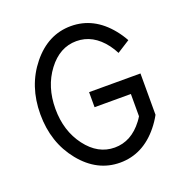

<svg xmlns="http://www.w3.org/2000/svg" viewBox="-121 -761 835 878"><g transform="rotate(-20 296.0 -322.0)"><path d="M317.4 9.8Q206.1 9.8 127.4 -87.4Q48.8 -184.6 48.8 -322.3Q48.8 -460 127.4 -557.1Q206.1 -654.3 317.4 -654.3Q428.7 -654.3 507.3 -557.1Q527.8 -531.7 543 -503.9L481 -464.4Q470.2 -485.8 455.6 -505.4Q398.4 -581.1 317.4 -581.1Q236.3 -581.1 179.2 -505.4Q122.1 -429.7 122.1 -322.3Q122.1 -214.8 179.2 -139.2Q236.3 -63.5 317.4 -63.5Q398.4 -63.5 455.6 -139.2Q463.4 -149.4 469.7 -160.2V-268.6H293V-341.8H543V-140.6Q527.8 -112.8 507.3 -87.4Q428.7 9.8 317.4 9.8Z"/></g></svg>

Font: Catrinity
Style: Regular
Weight: 400
Designer: Alexander Lange
Foundry: High-Logic / Made with FontCreator
Version: Version 2.090;May 20, 2024;FontCreator 15.0.0.2974 64-bit